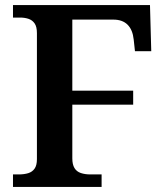

<svg xmlns="http://www.w3.org/2000/svg" viewBox="-20 -734 651 754"><path d="M31 0V-49H53Q75 -49 91 -54Q107 -59 116 -72Q125 -85 125 -109V-604Q125 -629 116 -642Q107 -655 92 -660Q77 -665 59 -665H31V-714H569L574 -533H510L505 -579Q501 -617 481 -637Q461 -657 425 -657H264V-378H503V-323H264V-112Q264 -88 272.5 -74Q281 -60 297.5 -54.5Q314 -49 335 -49H379V0Z"/></svg>

Font: Noto Rashi Hebrew SemiBold
Style: Regular
Weight: 600
Version: Version 1.006